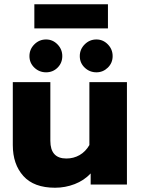

<svg xmlns="http://www.w3.org/2000/svg" viewBox="-20 -865 660 900"><path d="M141 -845H486V-732H141ZM118 -602Q118 -634 141 -657Q164 -680 196 -680Q227 -680 249.5 -657Q272 -634 272 -602Q272 -570 250 -548Q228 -526 196 -526Q164 -526 141 -548Q118 -570 118 -602ZM354 -602Q354 -634 377 -657Q400 -680 432 -680Q463 -680 485.5 -657Q508 -634 508 -602Q508 -570 485.5 -548Q463 -526 432 -526Q400 -526 377 -548Q354 -570 354 -602ZM40 -185V-480H216V-205Q216 -122 291 -122Q325 -122 353 -138Q381 -154 399 -185V-480H575V0H405V-52Q374 -19 330 -2Q286 15 238 15Q139 15 89.5 -40Q40 -95 40 -185Z"/></svg>

Font: Prompt
Style: Bold
Weight: 700
Designer: Katatrad Team
Foundry: CadsonDemak
Version: Version 1.000